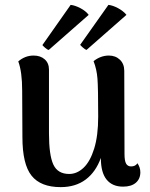

<svg xmlns="http://www.w3.org/2000/svg" viewBox="-20 -754 615 788"><path d="M556 -47Q556 -20 537.5 -4Q519 12 485 12Q441 12 417.5 -17Q394 -46 394 -104V-106Q373 -48 331.5 -17Q290 14 229 14Q147 14 109.5 -33Q72 -80 72 -191L71 -382Q71 -459 55 -502Q83 -526 118 -526Q146 -526 163.5 -510.5Q181 -495 181 -468V-207Q181 -117 199 -78.5Q217 -40 264 -40Q296 -40 323 -65.5Q350 -91 366.5 -144Q383 -197 383 -275Q383 -393 380 -431.5Q377 -470 364 -503Q393 -526 427 -526Q454 -526 472 -509Q490 -492 490 -463L491 -122Q491 -94 497.5 -82.5Q504 -71 518 -71Q536 -71 544 -84Q556 -67 556 -47ZM180 -549Q174 -550 165 -558Q156 -566 154 -569L270 -734Q288 -732 310 -720.5Q332 -709 344 -693ZM335 -549Q329 -551 320 -559Q311 -567 309 -570L425 -734Q443 -732 464.5 -720.5Q486 -709 499 -693Z"/></svg>

Font: Arima Madurai
Style: Bold
Weight: 700
Designer: Joana Correia and Natanael Gama
Foundry: NDISCOVER
Version: Version 1.019